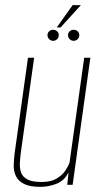

<svg xmlns="http://www.w3.org/2000/svg" viewBox="-20 -720 402 748"><path d="M138 8Q96 8 73.5 -3.5Q51 -15 42 -34Q33 -53 33.5 -76Q34 -99 37 -123L89 -495H113L62 -132Q59 -110 57.5 -88.5Q56 -67 61.5 -49.5Q67 -32 86 -21.5Q105 -11 142 -11Q178 -11 200 -24Q222 -37 234 -54.5Q246 -72 251 -87L308 -495H332L263 0H242L247 -49Q231 -16 200 -4Q169 8 138 8ZM187 -561Q178 -561 171.5 -567.5Q165 -574 165 -583Q165 -592 171.5 -598Q178 -604 187 -604Q196 -604 202.5 -598Q209 -592 209 -583Q209 -574 202.5 -567.5Q196 -561 187 -561ZM267 -561Q258 -561 251.5 -567.5Q245 -574 245 -583Q245 -592 251.5 -598Q258 -604 267 -604Q276 -604 282.5 -598Q289 -592 289 -583Q289 -574 282.5 -567.5Q276 -561 267 -561ZM201 -613 263 -700H295L216 -613Z"/></svg>

Font: Alumni Sans Thin
Style: Italic
Weight: 100
Italic angle: -8°
Designer: Robert E. Leuschke
Foundry: Robert E. Leuschke
Version: Version 1.016